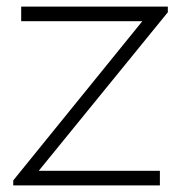

<svg xmlns="http://www.w3.org/2000/svg" viewBox="-20 -560 567 580"><path d="M20 0V-15L410 -496H44V-540H487V-523L97 -44H463V0Z"/></svg>

Font: Manrope ExtraLight
Style: Regular
Weight: 200
Designer: Mikhail Sharanda
Foundry: Mikhail Sharanda
Version: Version 4.505